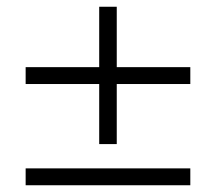

<svg xmlns="http://www.w3.org/2000/svg" viewBox="-20 -549 640 569"><path d="M274 -122V-300H56V-350H274V-529H326V-350H544V-300H326V-122ZM56 0V-50H544V0Z"/></svg>

Font: Nunito Sans 12pt ExtraLight 12pt Light
Style: Regular
Weight: 300
Version: Version 3.101;gftools[0.9.27]